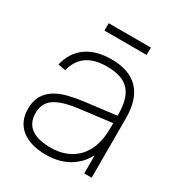

<svg xmlns="http://www.w3.org/2000/svg" viewBox="-170 -817 883 947"><g transform="rotate(30 271.0 -343.5)"><path d="M174 -660V-702H414V-660ZM276 -555Q189 -555 133.8 -515.8Q78.5 -476.5 61 -402L104 -394Q119 -454 161.2 -483.5Q203.5 -513 274 -513Q317.5 -513 349 -502.8Q380.5 -492.5 400.8 -470.8Q421 -449 430.5 -415.2Q440 -381.5 440 -334V-291Q440 -273 439.5 -249Q439 -225 436 -204Q430 -162.5 413.2 -129.5Q396.5 -96.5 370.2 -73.8Q344 -51 309.2 -39Q274.5 -27 232.5 -27Q158 -27 120.5 -55Q83 -83 83 -137.5Q83 -166 92.8 -187Q102.5 -208 124.2 -223.2Q146 -238.5 180.5 -248.5Q215 -258.5 264.5 -264.5L445.5 -287L446 -329.5L264.5 -307Q216.5 -301 175.2 -290.5Q134 -280 104 -260.8Q74 -241.5 57 -211.8Q40 -182 40 -137.5Q40 -101.5 52.8 -73Q65.5 -44.5 90 -25Q114.5 -5.5 149.5 4.8Q184.5 15 229.5 15Q302 15 355.8 -15.5Q409.5 -46 440 -103.5V0H482V-338Q482 -446 430.2 -500.5Q378.5 -555 276 -555Z"/></g></svg>

Font: Vela Sans GX ExtLt
Style: Regular
Weight: 200
Designer: Principal design: Mikhail Sharanda - project Manrope.
Design modification: Ravid Balaliev
Foundry: Mikhail Sharanda
Version: Version 1.001